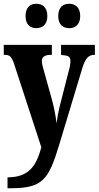

<svg xmlns="http://www.w3.org/2000/svg" viewBox="-22 -775 525 1022"><path d="M347 -625C375 -625 405 -642 405 -689C405 -739 375 -755 347 -755C316 -755 288 -739 288 -689C288 -642 316 -625 347 -625ZM171 -625C201 -625 230 -642 230 -689C230 -739 201 -755 171 -755C142 -755 114 -739 114 -689C114 -642 142 -625 171 -625ZM18 169V227H35C207 227 237 180 293 -4L416 -412C432 -465 450 -483 480 -483H483V-536H303V-483L307 -482C339 -480 353 -475 353 -450C353 -434 348 -409 343 -394L295 -206C288 -178 283 -150 279 -118C276 -146 269 -190 256 -239L212 -397C206 -417 201 -435 201 -450C201 -471 214 -483 250 -483H254V-536H-2V-483H3C28 -483 39 -476 53 -435L198 9C172 105 134 169 18 169Z"/></svg>

Font: Noto Serif Thai ExtraCondensed ExtraBold
Style: Regular
Weight: 800
Width: 2
Designer: Monotype Design Team
Foundry: Monotype Imaging Inc.
Version: Version 2.002